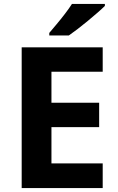

<svg xmlns="http://www.w3.org/2000/svg" viewBox="-20 -954 600 974"><path d="M501 0H90V-714H501V-590H241V-433H483V-309H241V-125H501ZM512 -924Q498 -910 475 -890Q452 -870 425.5 -848Q399 -826 373.5 -806.5Q348 -787 329 -774H230V-787Q246 -806 267.5 -831.5Q289 -857 310 -884.5Q331 -912 345 -934H512Z"/></svg>

Font: Noto Sans Myanmar
Style: Regular
Weight: 400
Designer: Monotype Design Team
Foundry: Monotype Imaging Inc.
Version: Version 2.107